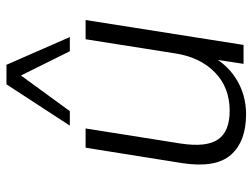

<svg xmlns="http://www.w3.org/2000/svg" viewBox="-116 -676 800 609"><g transform="rotate(-90 284.5 -372.0)"><path d="M226 8Q140 8 97.5 -40Q55 -88 71 -194L120 -501H181L133 -198Q121 -117 146.5 -80.5Q172 -44 237 -44Q311 -44 359 -91Q407 -138 419 -216L464 -501H525L446 0H386L404 -118H419Q391 -57 340 -24.5Q289 8 226 8ZM190 -551 321 -752H383L471 -551H426L349 -706L236 -551Z"/></g></svg>

Font: Mulish ExtraLight Light
Style: Italic
Weight: 300
Italic angle: -9°
Version: Version 3.603